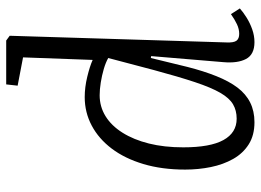

<svg xmlns="http://www.w3.org/2000/svg" viewBox="-128 -678 821 604"><g transform="rotate(-90 282.0 -376.5)"><path d="M450 -74Q449 -51 455.5 -42.5Q462 -34 477 -34Q492 -34 507 -41Q522 -48 539 -60L557 -32Q546 -22 528.5 -11Q511 0 491 7Q471 14 451 14Q412 14 398 -12.5Q384 -39 388 -84L407 -311L401 -312L373 -197Q360 -146 344 -106Q328 -66 308 -39.5Q288 -13 261 0.5Q234 14 199 14Q158 14 129.5 -4Q101 -22 83.5 -53Q66 -84 58 -123Q50 -162 50 -204Q50 -277 67.5 -335.5Q85 -394 116 -435Q147 -476 188.5 -498Q230 -520 278 -520Q309 -520 342 -512Q375 -504 395 -495L403 -714L314 -731L318 -767H456L471 -756ZM210 -42Q236 -42 255.5 -53.5Q275 -65 291.5 -93.5Q308 -122 325 -173Q342 -224 363 -302L401 -446Q387 -454 366.5 -460Q346 -466 324 -469.5Q302 -473 284 -473Q248 -473 218 -454.5Q188 -436 166 -401Q144 -366 132 -318Q120 -270 120 -210Q120 -125 143 -83.5Q166 -42 210 -42Z"/></g></svg>

Font: Literata 24pt Light
Style: Italic
Weight: 300
Italic angle: -2°
Designer: Latin by Veronika Burian and Jose Scaglione. Greek by Irene Vlachou. Cyrillic by Vera Evstafieva
Foundry: TypeTogether
Version: Version 3.103;gftools[0.9.29]